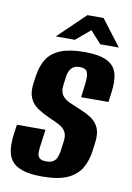

<svg xmlns="http://www.w3.org/2000/svg" viewBox="-78 -701 522 762"><g transform="rotate(10 183.0 -320.0)"><path d="M145 11Q95 11 65 0.5Q35 -10 21 -29.5Q7 -49 4.5 -77Q2 -105 7 -139L12 -174H127L119 -115Q116 -97 116 -82Q116 -67 123.5 -59Q131 -51 152 -51Q171 -51 181 -58.5Q191 -66 195 -78Q199 -90 201 -101L206 -139Q210 -164 202 -179Q194 -194 176.5 -203.5Q159 -213 133 -224Q108 -235 86 -249.5Q64 -264 53.5 -287.5Q43 -311 48 -347L52 -376Q58 -419 76.5 -447.5Q95 -476 131.5 -490.5Q168 -505 227 -505Q286 -505 317 -489.5Q348 -474 357 -443Q366 -412 359 -363L354 -326H244L251 -383Q255 -416 248 -429.5Q241 -443 219 -443Q195 -443 184.5 -430Q174 -417 171 -398L166 -359Q163 -334 174 -319Q185 -304 206 -295.5Q227 -287 249 -277Q274 -267 294.5 -253.5Q315 -240 325 -217.5Q335 -195 330 -157L326 -127Q321 -85 303 -54Q285 -23 247.5 -6Q210 11 145 11ZM103 -546 212 -651H277L357 -546H282L238 -595L180 -546Z"/></g></svg>

Font: Alumni Sans
Style: Bold Italic
Weight: 700
Italic angle: -8°
Designer: Robert E. Leuschke
Foundry: Robert E. Leuschke
Version: Version 1.016